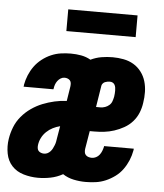

<svg xmlns="http://www.w3.org/2000/svg" viewBox="-56 -774 708 828"><g transform="rotate(5 298.5 -359.5)"><path d="M139 8Q107 8 76.5 -1Q46 -10 26 -31.5Q6 -53 0 -84.5Q-6 -116 -1 -148Q3 -174 13 -199.5Q23 -225 41 -246.5Q59 -268 82 -284Q105 -300 130 -310Q155 -320 181.5 -326Q208 -332 234 -333L244 -396Q245 -403 244.5 -410Q244 -417 240 -422Q236 -427 229.5 -429.5Q223 -432 216 -432Q207 -432 199 -427Q191 -422 185.5 -414.5Q180 -407 177 -398.5Q174 -390 173 -381Q173 -380 172.5 -379.5Q172 -379 172 -378H43Q44 -380 44 -382Q44 -384 44 -386Q48 -408 56.5 -428.5Q65 -449 78 -467Q91 -485 109.5 -499.5Q128 -514 149 -523Q170 -532 191.5 -535Q213 -538 234 -538Q257 -538 279 -534Q301 -530 320 -519Q343 -530 367 -534Q391 -538 415 -538Q439 -538 462.5 -533.5Q486 -529 505.5 -517.5Q525 -506 539 -487.5Q553 -469 559.5 -447Q566 -425 566.5 -401Q567 -377 563 -353Q560 -331 551.5 -310Q543 -289 527.5 -271.5Q512 -254 491.5 -242.5Q471 -231 449.5 -224Q428 -217 406.5 -214.5Q385 -212 363 -212H344L331 -134Q330 -127 331 -119.5Q332 -112 337 -107Q342 -102 349 -100Q356 -98 363 -98Q372 -98 381 -102.5Q390 -107 396 -115Q402 -123 405.5 -132Q409 -141 411 -150Q411 -151 411 -151.5Q411 -152 411 -153H540Q540 -151 539.5 -149Q539 -147 539 -145Q535 -123 526.5 -102.5Q518 -82 504.5 -63Q491 -44 472 -30Q453 -16 432 -7Q411 2 389 5Q367 8 345 8Q319 8 293 2.5Q267 -3 246 -17Q221 -3 193.5 2.5Q166 8 139 8ZM362 -318H381Q391 -318 401 -321.5Q411 -325 419 -332Q427 -339 430.5 -349Q434 -359 436 -369Q437 -376 437.5 -382.5Q438 -389 438 -395.5Q438 -402 437 -408.5Q436 -415 433 -420.5Q430 -426 424.5 -429Q419 -432 412 -432Q407 -432 401.5 -431Q396 -430 391 -428Q386 -426 382 -421.5Q378 -417 377 -412ZM156 -98Q164 -98 171 -101.5Q178 -105 183.5 -111Q189 -117 192.5 -124Q196 -131 199 -138.5Q202 -146 203.5 -153.5Q205 -161 206 -169L215 -222Q199 -218 184 -210.5Q169 -203 156.5 -191Q144 -179 136.5 -164Q129 -149 127 -133Q126 -126 127 -119Q128 -112 132 -107.5Q136 -103 142.5 -100.5Q149 -98 156 -98ZM206 -633V-727H506V-633Z"/></g></svg>

Font: Iosevka Curly Slab HvEx
Style: Italic
Weight: 900
Width: 7
Italic angle: -9°
Monospace: yes
Designer: Belleve Invis
Foundry: Belleve Invis
Version: Version 11.1.0; ttfautohint (v1.8.3)